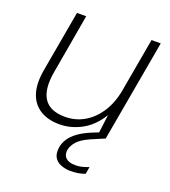

<svg xmlns="http://www.w3.org/2000/svg" viewBox="-128 -591 781 881"><g transform="rotate(20 262.5 -150.0)"><path d="M195 12Q139 12 100.5 -12Q62 -36 47 -82.5Q32 -129 44 -197L97 -496H142L91 -204Q76 -117 105 -73Q134 -29 208 -29Q257 -29 299 -52.5Q341 -76 371.5 -121.5Q402 -167 414 -231L461 -496H506L418 0H378L391 -102H390Q354 -44 302.5 -16Q251 12 195 12ZM316 196Q293 196 271 188Q249 180 237.5 161.5Q226 143 231 110Q235 89 247.5 69.5Q260 50 284 32Q308 14 346 -2L408 -27L419 0L351 29Q311 47 293.5 66.5Q276 86 271 107Q266 133 280.5 148Q295 163 324 163Q343 164 360.5 159.5Q378 155 393 149L387 184Q372 190 353.5 193Q335 196 316 196Z"/></g></svg>

Font: DM Sans 28pt ExtraLight
Style: Italic
Weight: 250
Italic angle: -10°
Version: Version 4.004;gftools[0.9.30]